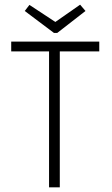

<svg xmlns="http://www.w3.org/2000/svg" viewBox="-20 -802 478 822"><path d="M190 0V-582H28V-624H405V-582H236V0ZM323 -782 346 -755 225 -661H211L86 -755L106 -781L217 -708Z"/></svg>

Font: Inconsolata SemiCondensed Light
Style: Regular
Weight: 300
Width: 4
Monospace: yes
Designer: Raph Levien, Cyreal, Brenton Simpson
Foundry: Raph Levien, Cyreal, Google
Version: Version 3.100; ttfautohint (v1.8.4.7-5d5b)